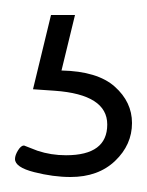

<svg xmlns="http://www.w3.org/2000/svg" viewBox="-20 -29 196 256"><path d="M80 -9 62 65Q110 66 133 86.5Q156 107 156 135Q156 164 133.5 185.5Q111 207 74 207Q51 207 25.5 200.5Q0 194 0 183Q0 178 4 171.5Q8 165 12 165L30 172Q48 178 68 178Q123 178 123 137Q123 97 53 92L24 90L48 -9Z"/></svg>

Font: Dosis
Style: ExtraLight
Weight: 250
Designer: Edgar Tolentino, Pablo Impallari, Igino Marini
Foundry: Edgar Tolentino, Pablo Impallari, Igino Marini
Version: Version 1.007